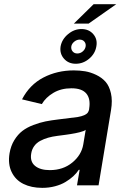

<svg xmlns="http://www.w3.org/2000/svg" viewBox="-20 -891 609 923"><path d="M183.2 12.1Q130.7 12.1 92.5 -6.9Q54.3 -25.9 35.9 -64.1Q17.4 -102.3 25.9 -154.1Q32 -190 48.8 -217.3Q65.7 -244.7 87.4 -261.4Q109 -278.1 140.1 -290Q171.2 -301.8 198.9 -307.4Q226.6 -312.9 262.4 -317.1Q345.2 -327.1 354 -328.5Q391.7 -335.2 402.3 -350.1Q407 -356.9 408.7 -366.5V-369Q416.2 -415.8 395.1 -441.2Q373.9 -466.6 323.5 -466.6Q273.8 -466.6 236.9 -444.8Q199.9 -422.9 181.1 -390.6L85.9 -413.4Q122.5 -484 188.7 -518.3Q255 -552.6 334.5 -552.6Q363.3 -552.6 389.2 -548.3Q415.1 -544 442.3 -531.1Q469.5 -518.1 487.4 -497.9Q505.3 -477.6 513.3 -442.6Q521.3 -407.7 513.8 -362.2L453.8 0H350.1L362.9 -74.6H358.7Q348 -58.2 332.2 -43.7Q316.4 -29.1 294.9 -16.2Q273.4 -3.2 244.5 4.4Q215.6 12.1 183.2 12.1ZM219.5 -73.2Q283.4 -73.2 327.6 -109.6Q371.8 -146 380.3 -196.7L392 -267Q388.5 -263.8 381.4 -261Q374.3 -258.2 362.9 -255.3Q351.6 -252.5 342.7 -250.7Q333.8 -248.9 318.4 -246.4Q302.9 -244 296 -243.1Q289.1 -242.2 273.4 -240.1Q257.8 -237.9 256.4 -237.9Q231.2 -234.7 211.3 -229Q191.4 -223.4 173.5 -213.8Q155.5 -204.2 144.4 -188.7Q133.2 -173.3 130 -152.7Q123.6 -114.3 148.3 -93.8Q172.9 -73.2 219.5 -73.2ZM344.1 -584.5Q308.9 -584.5 287.5 -609Q266 -633.5 271.3 -668Q277.7 -702.4 307.2 -726.9Q336.6 -751.4 371.4 -751.4Q407.3 -751.4 428.4 -726.9Q449.6 -702.4 443.2 -668Q437.5 -633.2 408.7 -608.8Q380 -584.5 344.1 -584.5ZM335.2 -777.7 430 -870.7H538.7L406.2 -777.7ZM351.6 -633.9Q366.5 -633.9 378 -644Q389.6 -654.1 391.7 -668Q393.8 -681.1 385.7 -690.9Q377.5 -700.6 362.9 -700.6Q349.1 -700.6 337 -690.7Q324.9 -680.8 322.8 -668Q320.7 -654.1 329 -644Q337.4 -633.9 351.6 -633.9Z"/></svg>

Font: Karasuma Gothic
Style: Medium Italic
Weight: 500
Italic angle: 9.39998°
Designer: Rasmus Andersson / Ryoko Nishizuka
Foundry: Genbu
Version: Version 1.00